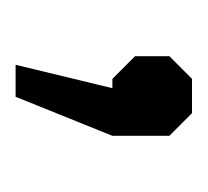

<svg xmlns="http://www.w3.org/2000/svg" viewBox="-30 -112 266 246"><g transform="rotate(90 103.0 11.0)"><path d="M93 0H81L52 -29V-73L81 -102H125L154 -73V0L104 124H63Z"/></g></svg>

Font: Chakra Petch
Style: Regular
Weight: 400
Designer: Katatrad Aksorn Co.,Ltd.
Foundry: Cadson Demak Co.,Ltd.
Version: Version 1.000; ttfautohint (v1.6)